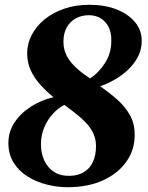

<svg xmlns="http://www.w3.org/2000/svg" viewBox="-20 -771 619 802"><path d="M262.5 11Q220 11 176.5 0.2Q133 -10.5 96.5 -33Q60 -55.5 37.8 -90.2Q15.5 -125 15 -173Q15 -221 41.2 -260.2Q67.5 -299.5 110.5 -326.5Q153.5 -353.5 203.5 -365Q174 -389 148.8 -416.8Q123.5 -444.5 108.5 -477Q93.5 -509.5 93.5 -547.5Q93.5 -588 112.2 -624.5Q131 -661 165.5 -689.5Q200 -718 247.8 -734.5Q295.5 -751 353.5 -751Q418.5 -751 467.5 -731.5Q516.5 -712 544.2 -678.2Q572 -644.5 572 -601Q572 -558 549 -521.2Q526 -484.5 486.8 -456.2Q447.5 -428 398.5 -410.5Q437.5 -383.5 470.2 -354.5Q503 -325.5 523 -289.8Q543 -254 542.5 -206.5Q542.5 -144.5 507.5 -95.2Q472.5 -46 409.8 -17.5Q347 11 262.5 11ZM356.5 -443.5Q392.5 -467 418.8 -508Q445 -549 445 -600.5Q445.5 -634.5 433.5 -658.2Q421.5 -682 400.2 -694.8Q379 -707.5 351 -707.5Q321.5 -707.5 297.2 -694.5Q273 -681.5 259 -656.8Q245 -632 245 -596.5Q245 -564 259 -537.5Q273 -511 298 -488Q323 -465 356.5 -443.5ZM272.5 -36.5Q307 -37.5 331.2 -52.5Q355.5 -67.5 368.2 -95Q381 -122.5 381 -160.5Q381 -188 371.2 -210.5Q361.5 -233 343.8 -253Q326 -273 302 -292.2Q278 -311.5 248.5 -333Q223.5 -320 201 -295.8Q178.5 -271.5 164.8 -238.8Q151 -206 151 -167Q151.5 -130 165.2 -100Q179 -70 206 -52.8Q233 -35.5 272.5 -36.5Z"/></svg>

Font: Merriweather 72pt Black
Style: Italic
Weight: 900
Italic angle: -7.8°
Version: Version 2.101